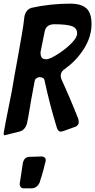

<svg xmlns="http://www.w3.org/2000/svg" viewBox="-67 -751 522 1053"><path d="M-42 -9Q-46 -9 -47 -20Q-47 -29 -2 -252Q12 -337 29 -427L53 -563Q62 -613 67 -661Q75 -698 105 -708Q210 -731 318 -731Q377 -731 406 -706Q435 -681 435 -619Q435 -549 393 -483Q351 -417 292 -376H294Q266 -361 266 -335Q266 -326 271 -314L285 -283Q317 -212 341 -152Q343 -145 343.5 -145Q344 -145 345 -142Q346 -139 346 -138H347Q357 -114 360 -104V-106Q365 -89 365 -83Q365 -64 347 -56L277 -31L278 -32Q271 -29 266 -29Q251 -29 244 -53Q205 -180 177 -311Q174 -328 147 -328Q125 -322 123 -306Q103 -202 88 -109Q85 -94 81.5 -77Q78 -60 67.5 -47Q57 -34 42 -30ZM187 -426Q209 -426 265 -464Q300 -488 328 -517Q356 -546 356 -568Q356 -598 326 -608Q296 -618 231 -618Q186 -618 178 -578L155 -464Q155 -457 156.5 -448Q158 -439 164.5 -432.5Q171 -426 187 -426ZM105 282H64Q52 282 46.5 275Q41 268 41 259Q41 253 45 232L58 145Q65 109 96 109L136 108Q153 108 162 107Q184 109 184 128Q184 131 183 133Q182 135 182 137H183L180 145Q172 181 161 216L152 244H153Q138 282 105 282Z"/></svg>

Font: Bangerz
Style: Regular
Weight: 400
Designer: vernon adams
Foundry: Vernon Adams
Version: Version 2.10;February 7, 2025;FontCreator 13.0.0.2683 64-bit